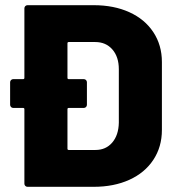

<svg xmlns="http://www.w3.org/2000/svg" viewBox="-20 -720 678 740"><path d="M604 -481V-219Q604 -154 571 -104Q538 -54 478.5 -27Q419 0 341 0H86Q81 0 77.5 -3.5Q74 -7 74 -12V-299Q74 -304 69 -304H31Q26 -304 22.5 -307.5Q19 -311 19 -316V-403Q19 -408 22.5 -411.5Q26 -415 31 -415H69Q74 -415 74 -420V-688Q74 -693 77.5 -696.5Q81 -700 86 -700H341Q419 -700 478.5 -673Q538 -646 571 -596Q604 -546 604 -481ZM438 -453Q438 -501 413 -529.5Q388 -558 347 -558H245Q240 -558 240 -553V-420Q240 -415 245 -415H303Q308 -415 311.5 -411.5Q315 -408 315 -403V-316Q315 -311 311.5 -307.5Q308 -304 303 -304H245Q240 -304 240 -299V-147Q240 -142 245 -142H348Q388 -142 412.5 -170.5Q437 -199 438 -247Z"/></svg>

Font: BARLOWEXTRABOLD
Style: Regular
Weight: 800
Designer: Jeremy Tribby
Foundry: Tribby Type
Version: Version 1.422